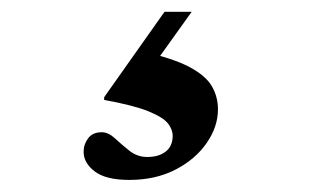

<svg xmlns="http://www.w3.org/2000/svg" viewBox="-20 -44 540 318"><path d="M194 254Q155.5 254 137 240Q118.5 226 118.5 207.5Q118.5 195 126 185Q133.5 175 148.5 175Q159.5 175 170.5 185.2Q181.5 195.5 194.5 205.8Q207.5 216 224 216Q243 216 254.5 207Q266 198 266 181Q266 170.5 258.2 160.5Q250.5 150.5 226.2 140.5Q202 130.5 152.5 121.5V117L252.5 -24.5H297.5L204.5 105.5L215 41Q266.5 52.5 293.8 67Q321 81.5 331 99Q341 116.5 341 137Q341 166 322.2 193Q303.5 220 270.5 237Q237.5 254 194 254Z"/></svg>

Font: Newsreader 36pt ExtraBold
Style: Regular
Weight: 800
Designer: Hugues Gentile
Foundry: Production Type
Version: Version 1.003